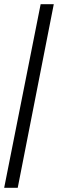

<svg xmlns="http://www.w3.org/2000/svg" viewBox="-20 -780 278 921"><path d="M0 121 175 -760H238L65 121Z"/></svg>

Font: Noto Serif Myanmar ExtraCondensed ExtraBold
Style: Regular
Weight: 800
Width: 2
Designer: Ben Mitchell and the Monotype Design Team
Foundry: Monotype Imaging Inc.
Version: Version 2.106; ttfautohint (v1.8.4.7-5d5b)